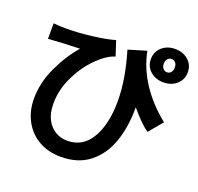

<svg xmlns="http://www.w3.org/2000/svg" viewBox="-144 -967 1201 1164"><g transform="rotate(20 456.5 -385.0)"><path d="M794 -596Q743 -596 709 -626Q675 -656 675 -704Q675 -751 709 -781Q743 -811 794 -811Q845 -811 879 -781Q913 -751 913 -704Q913 -656 879 -626Q845 -596 794 -596ZM829 -704Q829 -723 819.5 -734.5Q810 -746 794 -746Q778 -746 768 -734.5Q758 -723 758 -704Q758 -685 768 -673Q778 -661 794 -661Q810 -661 819.5 -673Q829 -685 829 -704ZM689 -397V-387Q689 -270 655.5 -173Q622 -76 549 -17.5Q476 41 364 41Q282 41 220.5 5.5Q159 -30 125 -93Q91 -156 91 -236Q91 -338 137.5 -438.5Q184 -539 250 -615Q144 -612 47 -605V-705Q87 -701 127 -701Q206 -701 294.5 -712Q383 -723 438 -739L469 -644Q417 -629 356.5 -569.5Q296 -510 254 -424Q212 -338 212 -247Q212 -188 233 -147Q254 -106 289 -85Q324 -64 367 -64Q467 -64 520.5 -154.5Q574 -245 574 -395Q574 -535 522 -708L638 -743Q658 -639 720 -544Q782 -449 881 -370L807 -281Q760 -312 689 -397Z"/></g></svg>

Font: 카카오 큰글씨 ExtraBold
Style: Regular
Weight: 800
Designer: Park Young-rak; Lee Sang-min; Kim Jung-jin; Min Bon; Park Min-gyu;
Foundry: Kakao Corporation
Version: Version 2.003